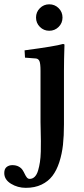

<svg xmlns="http://www.w3.org/2000/svg" viewBox="-83 -653 392 900"><path d="M216.8 -321.3V-69.8Q216.8 -16.6 212.2 25.9Q207.5 68.4 195.1 106.9Q182.6 145.5 162.8 171.4Q143.1 197.3 111.6 212.4Q80.1 227.5 38.1 227.5Q0 227.5 -31.5 208.3Q-63 189 -63 158.2Q-63 138.7 -52 129.9Q-41 121.1 -25.4 121.1Q-7.8 121.1 4.4 127.7Q16.6 134.3 22.7 143.8Q28.8 153.3 33.2 162.8Q37.6 172.4 43 179Q48.3 185.5 56.2 185.5Q69.8 185.5 79.8 175.5Q89.8 165.5 95.5 146.5Q101.1 127.4 104.2 106.7Q107.4 85.9 108.2 57.6Q108.9 29.3 108.6 8.1Q108.4 -13.2 107.7 -40.8Q106.9 -68.4 106.9 -80.1V-320.8Q106.9 -355.5 101.8 -366.7Q96.7 -377.9 85 -378.9L34.2 -382.8L32.2 -417Q178.7 -436.5 211.9 -446.8Q219.2 -446.8 219.2 -442.9Q216.8 -371.1 216.8 -321.3ZM104 -526.9Q85.9 -544.9 85.9 -570.8Q85.9 -596.7 104 -614.7Q122.1 -632.8 147.9 -632.8Q173.8 -632.8 191.9 -614.7Q210 -596.7 210 -570.8Q210 -544.9 191.9 -526.9Q173.8 -508.8 147.9 -508.8Q122.1 -508.8 104 -526.9Z"/></svg>

Font: Linux Libertine G
Style: Semibold
Weight: 600
Designer: Philipp H. Poll
Foundry: Philipp H. Poll
Version: Version 5.1.1